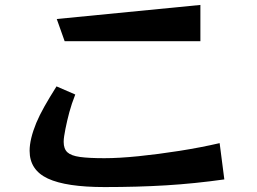

<svg xmlns="http://www.w3.org/2000/svg" viewBox="-20 -739 1040 778"><path d="M242 -572 210 -662 792 -719V-572ZM889 -12Q768 5 653 12Q538 19 404 19Q248 19 174 -15.5Q100 -50 100 -128Q100 -175 127 -241Q140 -272 160 -307.5Q180 -343 209 -389L285 -356Q270 -318 261 -284.5Q252 -251 245 -216Q242 -200 240 -187.5Q238 -175 238 -164Q238 -136 253 -122Q268 -108 304 -103Q340 -98 403 -98Q462 -98 541 -106Q620 -114 706 -127.5Q792 -141 870 -159Z"/></svg>

Font: RocknRoll One
Style: Regular
Weight: 400
Designer: Fontworks Inc.
Foundry: Fontworks Inc.
Version: Version 1.100